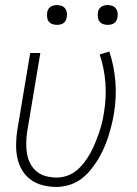

<svg xmlns="http://www.w3.org/2000/svg" viewBox="-20 -729 540 757"><path d="M203 8Q175 8 149 1.5Q123 -5 102 -20Q81 -35 67.5 -57.5Q54 -80 48.5 -106Q43 -132 43.5 -160Q44 -188 48 -215L99 -520H139L87 -209Q84 -188 83.5 -166Q83 -144 86.5 -123Q90 -102 99.5 -84Q109 -66 124.5 -53Q140 -40 161 -34.5Q182 -29 204 -29Q224 -29 244.5 -36Q265 -43 282 -57Q299 -71 312.5 -89Q326 -107 336.5 -126Q347 -145 355 -164.5Q363 -184 370 -204Q377 -224 382 -244.5Q387 -265 390 -286Q400 -345 395.5 -403Q391 -461 373 -514L411 -526Q430 -469 435 -406.5Q440 -344 429 -280Q425 -256 419 -232.5Q413 -209 405.5 -186Q398 -163 387.5 -140Q377 -117 363.5 -95.5Q350 -74 333.5 -54.5Q317 -35 296 -20.5Q275 -6 250.5 1Q226 8 203 8ZM405 -631Q395 -631 386.5 -634Q378 -637 372.5 -644Q367 -651 366 -660.5Q365 -670 366 -680Q367 -686 370 -692Q373 -698 379 -702Q385 -706 391.5 -707.5Q398 -709 404 -709Q414 -709 422.5 -706Q431 -703 436.5 -696Q442 -689 443.5 -679.5Q445 -670 443 -660Q442 -654 439 -648Q436 -642 430.5 -638Q425 -634 418 -632.5Q411 -631 405 -631ZM205 -631Q195 -631 186.5 -634Q178 -637 172.5 -644Q167 -651 166 -660.5Q165 -670 166 -680Q167 -686 170 -692Q173 -698 179 -702Q185 -706 191.5 -707.5Q198 -709 204 -709Q214 -709 222.5 -706Q231 -703 236.5 -696Q242 -689 243.5 -679.5Q245 -670 243 -660Q242 -654 239 -648Q236 -642 230.5 -638Q225 -634 218 -632.5Q211 -631 205 -631Z"/></svg>

Font: Iosevka Term Curly XLt Obl
Style: Regular
Weight: 200
Italic angle: -9°
Designer: Belleve Invis
Foundry: Belleve Invis
Version: Version 32.3.0